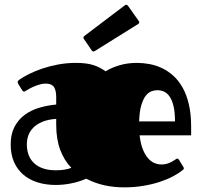

<svg xmlns="http://www.w3.org/2000/svg" viewBox="-20 -787 866 824"><path d="M220.2 -56.2Q238.8 -56.2 256.1 -58.8Q273.4 -61.5 286.1 -66.9Q255.9 -97.7 238.5 -143.6Q221.2 -189.5 221.2 -252V-276.9Q186 -274.4 162.1 -264.4Q138.2 -254.4 123.3 -239.5Q108.4 -224.6 101.8 -206.1Q95.2 -187.5 95.2 -167Q95.2 -145 101.8 -125Q108.4 -105 123.3 -89.6Q138.2 -74.2 162.1 -65.2Q186 -56.2 220.2 -56.2ZM655.3 -399.9Q644 -399.9 630.9 -395.5Q617.7 -391.1 606.2 -377Q594.7 -362.8 586.7 -336.4Q578.6 -310.1 577.1 -266.1H731Q731 -305.2 724.9 -330.8Q718.8 -356.4 708.5 -371.8Q698.2 -387.2 684.3 -393.6Q670.4 -399.9 655.3 -399.9ZM174.3 -428.2Q164.1 -428.2 152.6 -425Q141.1 -421.9 130.1 -417.5Q119.1 -413.1 109.6 -408Q100.1 -402.8 93.3 -398.9Q90.3 -397 87.9 -395.5Q85.4 -394 83 -394Q78.6 -394 74.7 -400.4L58.1 -427.2Q55.7 -430.7 55.7 -434.6Q55.7 -438.5 58.8 -441.4Q62 -444.3 64.9 -446.3Q81.1 -457.5 106 -470Q130.9 -482.4 162.1 -492.9Q193.4 -503.4 230 -510.3Q266.6 -517.1 306.2 -517.1Q330.1 -517.1 348.6 -514.6Q367.2 -512.2 382.1 -507.3Q397 -502.4 409.2 -495.8Q421.4 -489.3 433.1 -481Q457.5 -496.1 491.9 -506.6Q526.4 -517.1 567.9 -517.1Q594.2 -517.1 621.8 -512Q649.4 -506.8 675.3 -494.6Q701.2 -482.4 723.9 -461.9Q746.6 -441.4 763.7 -411.1Q780.8 -380.9 790.5 -339.4Q800.3 -297.9 800.3 -243.7V-206.1H579.1Q583.5 -169.4 593.3 -145.5Q603 -121.6 616 -107.2Q628.9 -92.8 643.8 -86.9Q658.7 -81.1 672.9 -81.1Q687.5 -81.1 699 -85Q710.4 -88.9 719 -93.8Q727.5 -98.6 732.9 -102.5Q738.3 -106.4 740.7 -106.4Q744.6 -106.4 748.5 -100.6L766.1 -71.8Q767.1 -69.8 768.1 -68.1Q769 -66.4 769 -64.9Q769 -61.5 766.6 -59.3Q764.2 -57.1 762.7 -56.2Q746.6 -43 721.7 -29.8Q696.8 -16.6 664.6 -6.1Q632.3 4.4 594 10.7Q555.7 17.1 513.2 17.1Q468.8 17.1 428.5 8.3Q388.2 -0.5 350.1 -20Q317.9 -6.3 284.7 0.2Q251.5 6.8 219.2 6.8Q176.8 6.8 141.1 -4.4Q105.5 -15.6 79.8 -37.6Q54.2 -59.6 40 -92Q25.9 -124.5 25.9 -167Q25.9 -211.9 42.5 -243.2Q59.1 -274.4 86.4 -294.4Q113.8 -314.5 148.9 -324.7Q184.1 -335 221.2 -338.4V-370.1Q221.2 -389.2 217.5 -400.6Q213.9 -412.1 207.5 -418.2Q201.2 -424.3 192.6 -426.3Q184.1 -428.2 174.3 -428.2ZM388.2 -568.8Q386.2 -567.9 384.8 -566.9Q383.3 -565.9 381.8 -565.9Q376.5 -565.9 373.5 -570.8L340.8 -618.7Q337.9 -622.1 337.9 -625.5Q337.9 -628.9 342.3 -632.8L515.1 -763.7Q518.6 -766.6 522 -766.6Q525.4 -766.6 529.3 -762.2L574.2 -698.7Q577.6 -694.8 577.6 -691.4Q577.6 -687 573.2 -684.1Z"/></svg>

Font: Fascinate Cyrillic
Style: Regular
Weight: 900
Designer: Denis Ignatov
Foundry: Astigmatic (AOETI)
Version: Version 1.00 November 30, 2018, initial release